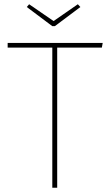

<svg xmlns="http://www.w3.org/2000/svg" viewBox="-20 -883 516 903"><path d="M459 -659H249V0H226V-659H16V-681H463ZM358 -850 238 -760H226L106 -850L117 -863L232 -784L346 -863Z"/></svg>

Font: FiraSans
Style: Regular
Weight: 150
Designer: Carrois Corporate & Edenspiekermann AG
Foundry: Carrois Corporate GbR & Edenspiekermann AG
Version: Version 3.106;PS 003.106;hotconv 1.0.70;makeotf.lib2.5.58329